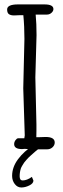

<svg xmlns="http://www.w3.org/2000/svg" viewBox="-20 -682 284 867"><path d="M12.2 0ZM82 132.8Q101.6 132.8 124 116.7L130.9 133.3Q130.9 146.5 112.3 155.5Q93.8 164.6 76.2 164.6Q58.6 164.6 46.6 148.9Q34.7 133.3 34.7 112.3Q34.7 72.3 62 36.1Q89.4 0 128.4 -23.9L155.3 -10.7Q149.4 -6.8 139.9 1.7Q130.4 10.3 121.6 17.8Q112.8 25.4 109.6 28.8Q106.4 32.2 99.4 39.8Q92.3 47.4 89.1 52.2Q85.9 57.1 81.1 64.9Q76.2 72.8 74.2 78.6Q68.8 95.2 68.8 114Q68.8 132.8 82 132.8ZM139.6 -332.5 144.5 -120.1V-90.3L144 -62.5H157.2Q157.2 -62.5 186 -63.5Q227.1 -63.5 227.1 -38.6Q227.1 -25.9 217 -16.8Q207 -7.8 193.8 -7.8H149.9Q104.5 -7.8 91.8 -9.8Q84 -8.8 79.6 -8.8Q43.9 -8.8 43.9 -31.2Q43.9 -40.5 49.8 -48.8Q55.7 -57.1 61.5 -57.6H89.8L91.8 -70.8L85 -283.2L90.3 -505.9Q90.3 -563 85.4 -613.3H66.4L43.5 -612.3Q28.8 -612.3 20.5 -617.9Q12.2 -623.5 12.2 -639.2Q12.2 -662.1 61.5 -662.1H180.7Q221.2 -662.1 221.2 -641.1Q221.2 -631.8 212.4 -624Q203.6 -616.2 192.4 -616.2H141.1Q145 -575.2 145 -523.4Z"/></svg>

Font: Amatic
Style: Bold
Weight: 700
Width: 3
Version: Version 2.000; ttfautohint (v0.92-dirty) -l 8 -r 50 -G 50 -x